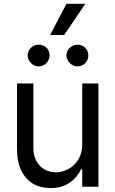

<svg xmlns="http://www.w3.org/2000/svg" viewBox="-20 -959 593 986"><path d="M402.3 -530.3H485.4V0H402.3V-89.8H396.5Q376 -46.9 336.4 -20Q296.9 6.8 239.3 6.8Q188.5 6.8 149.9 -15.6Q111.3 -38.1 89.4 -83Q67.4 -127.9 67.4 -193.4V-530.3H151.4V-199.2Q151.4 -162.1 166 -133.8Q180.7 -105.5 207 -89.8Q233.4 -74.2 266.6 -74.2Q298.8 -74.2 330.1 -90.3Q361.3 -106.4 381.8 -139.2Q402.3 -171.9 402.3 -217.8ZM122.1 -673.8Q122.1 -689.5 129.9 -702.1Q137.7 -714.8 150.4 -722.2Q163.1 -729.5 177.7 -729.5Q194.3 -729.5 207 -722.7Q219.7 -715.8 227.1 -703.1Q234.4 -690.4 234.4 -673.8Q234.4 -659.2 227.1 -646.5Q219.7 -633.8 207 -626Q194.3 -618.2 177.7 -618.2Q164.1 -618.2 150.9 -626Q137.7 -633.8 129.9 -647Q122.1 -660.2 122.1 -673.8ZM321.3 -673.8Q321.3 -689.5 329.1 -702.1Q336.9 -714.8 350.1 -722.2Q363.3 -729.5 377.9 -729.5Q393.6 -729.5 406.2 -722.2Q418.9 -714.8 426.3 -702.1Q433.6 -689.5 433.6 -673.8Q433.6 -659.2 426.3 -646.5Q418.9 -633.8 406.2 -626Q393.6 -618.2 377.9 -618.2Q363.3 -618.2 350.1 -626Q336.9 -633.8 329.1 -647Q321.3 -660.2 321.3 -673.8ZM321.3 -939.5H418L309.6 -779.3H237.3Z"/></svg>

Font: WEMIX Pretendard Variable
Style: Regular
Weight: 400
Designer: Base glyphs from Inter by Rasmus Andersson; Hangeul glyphs from Noto Sans CJK(Source Han Sans) by Jang Soo-young and Kan
Foundry: Kil Hyung-jin
Version: Version 1.000;Glyphs 3.2 (3208)